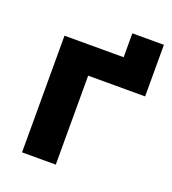

<svg xmlns="http://www.w3.org/2000/svg" viewBox="-121 -740 745 832"><g transform="rotate(20 251.0 -324.0)"><path d="M74.7 0V-537.9H347.5V-648.1H493V-410.2H230.3V0Z"/></g></svg>

Font: Montserrat Alternates Thin
Style: Regular
Weight: 100
Designer: Julieta Ulanovsky
Foundry: Julieta Ulanovsky
Version: Version 9.000